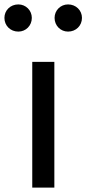

<svg xmlns="http://www.w3.org/2000/svg" viewBox="-47 -849 391 869"><path d="M36 -829C0 -829 -27 -802 -27 -768C-27 -733 0 -706 36 -706C70 -706 97 -733 97 -768C97 -802 70 -829 36 -829ZM261 -829C227 -829 200 -802 200 -768C200 -733 227 -706 261 -706C297 -706 324 -733 324 -768C324 -802 297 -829 261 -829ZM199 -569H99V0H199Z"/></svg>

Font: Glow Sans SC Normal Medium
Style: Regular
Weight: 600
Designer: Ryoko NISHIZUKA (kana, bopomofo & ideographs); Paul D. Hunt (Latin, Greek & Cyrillic); Sandoll Communications, Soo-young
Version: Version 0.93